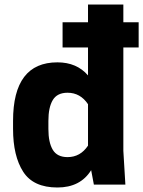

<svg xmlns="http://www.w3.org/2000/svg" viewBox="-20 -820 636 853"><path d="M235 13Q128 13 83 -57Q38 -127 38 -247V-283Q38 -543 235 -543Q321 -543 371 -485V-609H258V-721H371V-800H528V-721H596V-609H528V-150L537 0H397L385 -64Q337 13 235 13ZM280 -122Q337 -122 371 -173V-357Q337 -408 280 -408Q234 -408 214.5 -375.5Q195 -343 195 -283V-247Q195 -187 214.5 -154.5Q234 -122 280 -122Z"/></svg>

Font: Tanohe Sans
Style: Bold
Weight: 700
Designer: Village Type and Design LLC & Cristiano Sobral
Foundry: Cooper Hewitt Smithsonian Design Museum
Version: Version 1.00;September 29, 2021;FontCreator 13.0.0.2655 64-b